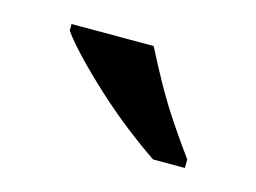

<svg xmlns="http://www.w3.org/2000/svg" viewBox="-40 -826 374 280"><g transform="rotate(15 147.0 -686.0)"><path d="M206 -606Q185 -620 160 -639.5Q135 -659 111 -681Q87 -703 68 -723Q49 -743 40 -756V-766H164Q175 -744 190 -717Q205 -690 222.5 -664Q240 -638 254 -619V-606Z"/></g></svg>

Font: Noto Nastaliq Urdu Medium
Style: Regular
Weight: 500
Designer: Monotype Design Team (Patrick Giasson: type design, Kamal Mansour: OpenType code, Glenda Bellarosa). Updated by Simon Co
Foundry: Monotype Imaging Inc., Simon Cozens
Version: Version 3.007